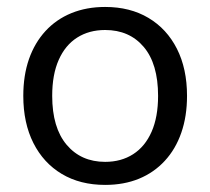

<svg xmlns="http://www.w3.org/2000/svg" viewBox="-20 -515 596 544"><path d="M277.9 8.9Q207.2 8.9 155.2 -22.1Q103.2 -53.1 74.6 -109.8Q46 -166.5 46 -243.4Q46 -301.3 62.1 -347.6Q78.3 -393.8 108.9 -427.1Q139.5 -460.3 182.3 -477.8Q225.2 -495.3 277.9 -495.3Q348.6 -495.3 400.6 -464.3Q452.7 -433.3 481.3 -376.8Q509.9 -320.3 509.9 -243.4Q509.9 -185.5 493.7 -139Q477.6 -92.5 446.9 -59.3Q416.3 -26.1 373.8 -8.6Q331.2 8.9 277.9 8.9ZM277.9 -56.4Q323.4 -56.4 357.2 -78.1Q391.1 -99.8 409.5 -141.7Q427.9 -183.5 427.9 -243.4Q427.9 -334 387.3 -382Q346.7 -430 277.9 -430Q232.4 -430 198.6 -408.5Q164.8 -387 146.4 -345.4Q127.9 -303.8 127.9 -243.4Q127.9 -153.3 168.8 -104.8Q209.7 -56.4 277.9 -56.4Z"/></svg>

Font: Nunito ExtraLight
Style: Regular
Weight: 200
Designer: Vernon Adams
Foundry: Vernon Adams
Version: Version 3.602